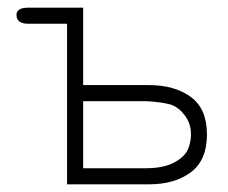

<svg xmlns="http://www.w3.org/2000/svg" viewBox="-20 -481 596 501"><path d="M368 0H155V-419H54Q23 -419 23 -442Q23 -461 54 -461H197V-259H368Q436 -259 478 -228Q520 -197 520 -130Q520 -63 478 -31.5Q436 0 368 0ZM197 -42H361Q406 -42 434.5 -57Q463 -72 471.5 -94Q480 -116 478 -139Q476 -162 461 -181.5Q446 -201 426 -208Q401 -215 361 -217H197Z"/></svg>

Font: Jura Light
Style: Regular
Weight: 300
Designer: Daniel Johnson, Alexei Vanyashin
Foundry: Daniel Johnson
Version: Version 5.103